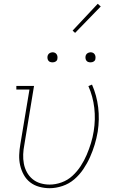

<svg xmlns="http://www.w3.org/2000/svg" viewBox="-20 -982 640 1010"><path d="M241 8Q213 8 186 0.5Q159 -7 138.5 -23Q118 -39 105 -62.5Q92 -86 86 -112.5Q80 -139 81 -167Q82 -195 87 -223L135 -511H66V-530H159L108 -220Q103 -195 102 -170Q101 -145 105.5 -121Q110 -97 121.5 -76Q133 -55 151 -40Q169 -25 192.5 -18Q216 -11 241 -11Q272 -11 304 -22.5Q336 -34 361 -57Q386 -80 404.5 -108.5Q423 -137 436 -167.5Q449 -198 458.5 -229Q468 -260 473 -292Q483 -354 476 -414.5Q469 -475 445 -529L464 -537Q489 -480 496.5 -417Q504 -354 494 -289Q488 -254 478 -221Q468 -188 453.5 -155.5Q439 -123 418.5 -92.5Q398 -62 370.5 -38.5Q343 -15 308.5 -3.5Q274 8 241 8ZM456 -654Q450 -654 444 -656Q438 -658 434.5 -663Q431 -668 430 -674Q429 -680 430 -686Q431 -691 433.5 -695Q436 -699 439.5 -701.5Q443 -704 447.5 -705.5Q452 -707 456 -707Q463 -707 468.5 -704.5Q474 -702 477.5 -697Q481 -692 482 -686Q483 -680 482 -674Q482 -669 479.5 -665Q477 -661 473 -658.5Q469 -656 465 -655Q461 -654 456 -654ZM256 -654Q250 -654 244 -656Q238 -658 234.5 -663Q231 -668 230 -674Q229 -680 230 -686Q231 -691 233.5 -695Q236 -699 239.5 -701.5Q243 -704 247.5 -705.5Q252 -707 256 -707Q263 -707 268.5 -704.5Q274 -702 277.5 -697Q281 -692 282 -686Q283 -680 282 -674Q282 -669 279.5 -665Q277 -661 273 -658.5Q269 -656 265 -655Q261 -654 256 -654ZM375 -809 362 -821 494 -962 510 -948Z"/></svg>

Font: Iosevka Slab Thin Extended
Style: Italic
Weight: 100
Width: 7
Italic angle: -9°
Monospace: yes
Designer: Belleve Invis
Foundry: Belleve Invis
Version: Version 11.1.0; ttfautohint (v1.8.3)